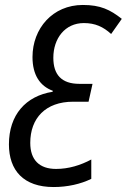

<svg xmlns="http://www.w3.org/2000/svg" viewBox="-20 -744 511 774"><path d="M196 10C252 10 305 -2 348 -23V-101C305 -78 257 -63 206 -63C139 -63 102 -99 102 -168C102 -267 163 -334 275 -334H337L353 -406H300C228 -406 195 -443 195 -511C195 -589 242 -651 318 -651C364 -651 396 -636 428 -607L471 -668C424 -705 385 -724 314 -724C192 -724 111 -629 111 -514C111 -442 141 -397 193 -378L192 -374C84 -357 16 -281 16 -162C16 -57 75 10 196 10Z"/></svg>

Font: Noto Sans Condensed
Style: Italic
Weight: 400
Width: 3
Italic angle: -12°
Designer: Monotype Design Team
Foundry: Monotype Imaging Inc.
Version: Version 2.013